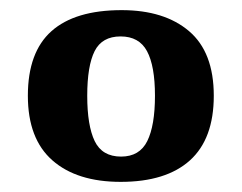

<svg xmlns="http://www.w3.org/2000/svg" viewBox="-20 -739 477 379"><path d="M218.3 -380Q131.7 -380 83.4 -422.5Q35 -465 35 -550Q35 -636 81.6 -677.5Q128.2 -719 220.2 -719Q304.4 -719 353.2 -677.5Q402 -636 402 -550Q402 -465 355 -422.5Q307.9 -380 218.3 -380ZM219 -429.9Q255.5 -429.9 270.7 -460.5Q285.9 -491.2 285.9 -550Q285.9 -608.8 270.2 -638Q254.6 -667.1 218 -667.1Q181.5 -667.1 166.8 -638.1Q152.2 -609 152.2 -550Q152.2 -491.2 166.9 -460.5Q181.7 -429.9 219 -429.9Z"/></svg>

Font: Noto Serif Ethiopic
Style: Regular
Weight: 400
Designer: Monotype Design Team
Foundry: Monotype Imaging Inc.
Version: Version 2.102